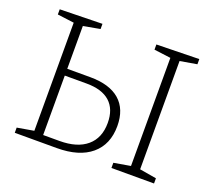

<svg xmlns="http://www.w3.org/2000/svg" viewBox="-118 -851 1122 1008"><g transform="rotate(20 443.5 -347.5)"><path d="M327 -410Q436 -410 492.5 -360.5Q549 -311 549 -217Q549 -114 481.5 -57Q414 0 289 0H55V-29L148 -45V-649L55 -661V-690L292 -695V-666L199 -649V-410ZM833 -695V-666L739 -650V-45L833 -29V0H595V-29L688 -45V-649L595 -661V-690ZM290 -40Q389 -40 442.5 -85.5Q496 -131 496 -215Q496 -292 451.5 -332Q407 -372 321 -372H199V-40Z"/></g></svg>

Font: Bitter Pro Light
Style: Regular
Weight: 300
Designer: Sol Matas, and Bitter project Authors
Foundry: Sol Matas
Version: Version 1.010